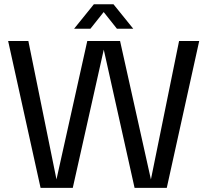

<svg xmlns="http://www.w3.org/2000/svg" viewBox="-20 -902 996 922"><path d="M174.8 0 19.1 -705H116.2L251.2 -40.5L399.1 -705H556.6L704.7 -40.3L839.9 -705H936.6L780.9 0H626.2L478.3 -663.6L329.5 0ZM335.8 -764 430.8 -881.6H524.9L619.9 -764H541.5L457.7 -869.6H498.1L414.2 -764Z"/></svg>

Font: TikTok Sans Light
Style: Regular
Weight: 300
Version: Version 4.000